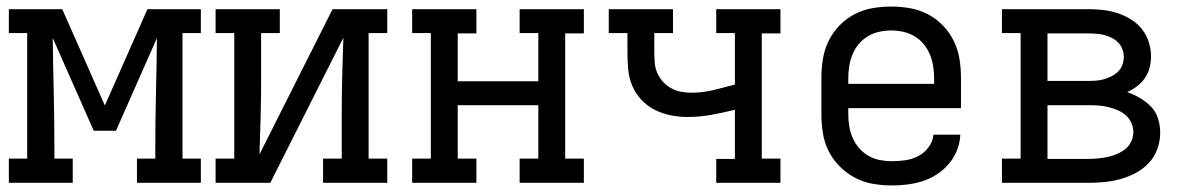

<svg xmlns="http://www.w3.org/2000/svg" viewBox="-20 -558 3640 586"><path d="M7 0V-74H63V-457H7V-530H170L300 -236L430 -530H593V-457H537V-74H593V0H398V-74H454V-106Q454 -190 456 -274Q458 -358 459 -442L334 -159H266L141 -442Q142 -358 144 -274Q146 -190 146 -106V-74H202V0Z M638 0V-74H695V-457H638V-530H834V-457H777V-318Q777 -260 775.5 -202.5Q774 -145 772 -87L995 -530H1162V-457H1105V-74H1162V0H966V-74H1023V-212Q1023 -270 1024.5 -327.5Q1026 -385 1028 -443L805 0Z M1238 0V-74H1295V-457H1238V-530H1434V-456H1377V-310H1623V-457H1566V-530H1762V-456H1705V-74H1762V0H1566V-74H1623V-237H1377V-74H1434V0Z M2166 0V-73H2223V-223Q2187 -214 2151 -207.5Q2115 -201 2078 -201Q2053 -201 2027.5 -206Q2002 -211 1979 -222.5Q1956 -234 1938 -253Q1920 -272 1910 -295.5Q1900 -319 1897.5 -345Q1895 -371 1895 -397V-457H1838V-530H2034V-457H1977V-397Q1977 -381 1978.5 -365Q1980 -349 1986.5 -334.5Q1993 -320 2004 -308Q2015 -296 2029 -288.5Q2043 -281 2058.5 -278Q2074 -275 2090 -275Q2124 -275 2157 -283Q2190 -291 2223 -300V-457H2166V-530H2362V-456H2305V-74H2362V0Z M2702 8Q2673 8 2644 3Q2615 -2 2589.5 -15.5Q2564 -29 2543 -50Q2522 -71 2509 -97Q2496 -123 2491.5 -152Q2487 -181 2487 -210V-320Q2487 -349 2491.5 -377.5Q2496 -406 2508.5 -432Q2521 -458 2541.5 -479.5Q2562 -501 2588 -514.5Q2614 -528 2642.5 -533Q2671 -538 2700 -538Q2729 -538 2757.5 -533Q2786 -528 2812 -514.5Q2838 -501 2858.5 -479.5Q2879 -458 2891.5 -432Q2904 -406 2908.5 -377.5Q2913 -349 2913 -320V-228H2569V-210Q2569 -191 2572 -172.5Q2575 -154 2582.5 -137Q2590 -120 2602 -106Q2614 -92 2630.5 -82.5Q2647 -73 2665.5 -69.5Q2684 -66 2702 -66Q2723 -66 2743.5 -69Q2764 -72 2782.5 -81.5Q2801 -91 2814 -108.5Q2827 -126 2829 -147H2911Q2910 -123 2901 -100Q2892 -77 2876.5 -58.5Q2861 -40 2840.5 -26.5Q2820 -13 2797 -5.5Q2774 2 2750 5Q2726 8 2702 8ZM2831 -302V-320Q2831 -338 2828 -356.5Q2825 -375 2818 -392Q2811 -409 2799 -423.5Q2787 -438 2771 -447.5Q2755 -457 2736.5 -461Q2718 -465 2700 -465Q2682 -465 2663.5 -461Q2645 -457 2629 -447.5Q2613 -438 2601 -423.5Q2589 -409 2582 -392Q2575 -375 2572 -356.5Q2569 -338 2569 -320V-302Z M3038 0V-74H3095V-457H3038V-530H3302Q3325 -530 3347 -527.5Q3369 -525 3390.5 -518Q3412 -511 3431.5 -499Q3451 -487 3465 -469.5Q3479 -452 3486 -430Q3493 -408 3493 -386Q3493 -368 3488.5 -351Q3484 -334 3474 -319.5Q3464 -305 3450 -294.5Q3436 -284 3420 -277Q3440 -270 3459 -259Q3478 -248 3493 -232.5Q3508 -217 3514.5 -196Q3521 -175 3521 -153Q3521 -128 3512.5 -104Q3504 -80 3487 -61.5Q3470 -43 3448 -31Q3426 -19 3401.5 -12Q3377 -5 3352 -2.5Q3327 0 3302 0ZM3302 -311Q3314 -311 3326.5 -312Q3339 -313 3350.5 -316.5Q3362 -320 3373 -325.5Q3384 -331 3392.5 -339.5Q3401 -348 3405.5 -360Q3410 -372 3410 -384Q3410 -396 3405.5 -408Q3401 -420 3392.5 -428.5Q3384 -437 3373 -442.5Q3362 -448 3350.5 -451Q3339 -454 3326.5 -455Q3314 -456 3302 -456H3177V-311ZM3177 -73H3302Q3317 -73 3331.5 -74.5Q3346 -76 3360.5 -79Q3375 -82 3389 -88Q3403 -94 3414.5 -103Q3426 -112 3432.5 -126Q3439 -140 3439 -155Q3439 -155 3439 -155Q3439 -155 3439 -155Q3439 -170 3432.5 -184Q3426 -198 3414.5 -207.5Q3403 -217 3389.5 -222.5Q3376 -228 3361.5 -231.5Q3347 -235 3332 -236Q3317 -237 3302 -237H3177Z"/></svg>

Font: Iosevka Curly Slab Extended
Style: Regular
Weight: 400
Width: 7
Monospace: yes
Designer: Belleve Invis
Foundry: Belleve Invis
Version: Version 11.1.0; ttfautohint (v1.8.3)